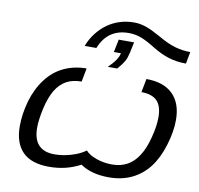

<svg xmlns="http://www.w3.org/2000/svg" viewBox="-89 -915 1054 1018"><g transform="rotate(10 438.0 -406.0)"><path d="M766 -349Q766 -409 738.5 -437Q711 -465 654 -465L668 -538Q761 -538 810.5 -489.5Q860 -441 860 -350Q860 -288 837 -213Q815 -141 777 -91Q739 -42 685 -16Q631 10 561 10Q467 10 408 -31Q332 10 240 10Q144 10 97 -37.5Q50 -85 50 -176Q50 -240 70 -312Q91 -383 130 -434Q169 -486 224.5 -512Q280 -538 346 -538L332 -465Q284 -465 250.5 -446.5Q217 -428 193 -389Q182 -370 172.5 -345Q163 -320 156 -289Q142 -225 142 -184Q142 -60 257 -60Q301 -60 347.5 -74Q394 -88 423 -110Q442 -88 482 -74Q522 -60 567 -60Q660 -60 709 -139Q722 -159 732 -184Q742 -209 750 -240Q766 -301 766 -349ZM570 -718Q563 -683 558 -662Q553 -641 550 -633Q545 -619 536 -605Q527 -591 506 -566H455Q505 -614 511 -649H473L487 -718ZM860 -655Q809 -655 766 -668.5Q723 -682 681 -708Q633 -738 601 -750Q569 -762 534 -762Q421 -762 378 -654H315Q330 -693 354 -724Q378 -755 408.5 -777Q439 -799 475.5 -810.5Q512 -822 552 -822Q568 -822 583 -819.5Q598 -817 615 -811.5Q632 -806 652.5 -796Q673 -786 700 -771Q748 -743 788.5 -731Q829 -719 872 -719Z"/></g></svg>

Font: Libra Sans Modern
Style: Italic
Weight: 400
Italic angle: -12°
Foundry: Stefan Peev, Context Ltd
Version: Version 1.000